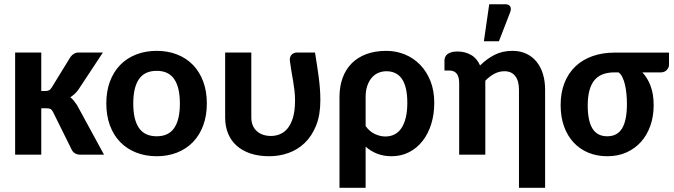

<svg xmlns="http://www.w3.org/2000/svg" viewBox="-20 -734 3199 911"><path d="M51.8 0ZM175.8 -484.9V-302.2H194.8Q206.5 -302.2 212.9 -305.7Q219.2 -309.1 225.1 -318.4L314.5 -463.9Q321.8 -473.6 331.3 -479.2Q340.8 -484.9 355 -484.9H468.3L350.6 -306.6Q342.3 -295.9 333.3 -287.6Q324.2 -279.3 313.5 -272.5Q323.2 -265.1 330.8 -255.6Q338.4 -246.1 345.7 -234.9L473.6 0H362.3Q334 0 321.3 -21.5L231.9 -202.1Q226.1 -213.4 219.7 -216.8Q213.4 -220.2 200.7 -220.2H175.8V0H51.8V-484.9Z M484.4 0ZM723.6 -492.7Q776.9 -492.7 820.8 -475.3Q864.7 -458 896 -425.5Q927.2 -393.1 944.3 -346.9Q961.4 -300.8 961.4 -243.7Q961.4 -185.5 944.3 -139.2Q927.2 -92.8 896 -60.3Q864.7 -27.8 820.8 -10.3Q776.9 7.3 723.6 7.3Q669.9 7.3 625.7 -10.3Q581.5 -27.8 550 -60.3Q518.6 -92.8 501.5 -139.2Q484.4 -185.5 484.4 -243.7Q484.4 -300.8 501.5 -346.9Q518.6 -393.1 550 -425.5Q581.5 -458 625.7 -475.3Q669.9 -492.7 723.6 -492.7ZM723.6 -87.4Q779.8 -87.4 806.6 -126.7Q833.5 -166 833.5 -242.7Q833.5 -319.3 806.6 -358.6Q779.8 -397.9 723.6 -397.9Q666.5 -397.9 639.4 -358.6Q612.3 -319.3 612.3 -242.7Q612.3 -166 639.4 -126.7Q666.5 -87.4 723.6 -87.4Z M1172.4 -484.9V-176.8Q1172.4 -155.8 1179.2 -139.4Q1186 -123 1198.5 -111.8Q1210.9 -100.6 1228 -94.7Q1245.1 -88.9 1266.1 -88.9Q1286.6 -88.9 1306.9 -96.7Q1327.1 -104.5 1343.5 -123.5Q1359.9 -142.6 1369.9 -175.3Q1379.9 -208 1379.9 -257.8Q1379.9 -281.7 1377.2 -304.7Q1374.5 -327.6 1370.6 -350.8Q1366.7 -374 1362.5 -397.2Q1358.4 -420.4 1355.5 -444.8Q1354 -455.6 1356.9 -463.4Q1359.9 -471.2 1365 -475.8Q1370.1 -480.5 1376.5 -482.7Q1382.8 -484.9 1389.2 -484.9H1474.6Q1479.5 -454.6 1483.9 -426.5Q1488.3 -398.4 1491.9 -370.8Q1495.6 -343.3 1497.8 -315.4Q1500 -287.6 1500 -257.8Q1500 -188 1479.7 -137.9Q1459.5 -87.9 1425.8 -55.7Q1392.1 -23.4 1348.6 -8.1Q1305.2 7.3 1258.3 7.3Q1208 7.3 1168.9 -5.6Q1129.9 -18.6 1103 -42.5Q1076.2 -66.4 1062.3 -100.3Q1048.3 -134.3 1048.3 -176.8V-484.9Z M1590.8 -273.9Q1590.8 -323.7 1605.5 -364Q1620.1 -404.3 1648.2 -432.9Q1676.3 -461.4 1717.8 -477.1Q1759.3 -492.7 1813.5 -492.7Q1859.4 -492.7 1900.6 -475.8Q1941.9 -459 1973.1 -427Q2004.4 -395 2022.5 -349.4Q2040.5 -303.7 2040.5 -246.1Q2040.5 -191.9 2026.1 -145.5Q2011.7 -99.1 1985.1 -65.2Q1958.5 -31.2 1921.1 -12Q1883.8 7.3 1837.9 7.3Q1801.3 7.3 1770.5 -4.4Q1739.7 -16.1 1714.8 -38.1V157.2H1590.8ZM1714.8 -135.7Q1733.9 -109.4 1759 -97.9Q1784.2 -86.4 1808.6 -86.4Q1832 -86.4 1851.3 -95.9Q1870.6 -105.5 1884 -125Q1897.5 -144.5 1905 -174.6Q1912.6 -204.6 1912.6 -246.1Q1912.6 -287.1 1905.5 -315.7Q1898.4 -344.2 1885.3 -362.1Q1872.1 -379.9 1853.8 -387.9Q1835.4 -396 1813.5 -396Q1793 -396 1774.9 -388.2Q1756.8 -380.4 1743.7 -365Q1730.5 -349.6 1722.7 -326.7Q1714.8 -303.7 1714.8 -273.9Z M2088.9 0ZM2566.4 157.2H2442.4V-308.6Q2442.4 -350.1 2424.8 -373Q2407.2 -396 2373.5 -396Q2348.1 -396 2325.7 -384Q2303.2 -372.1 2282.7 -351.1V0H2158.7V-339.4Q2158.7 -370.1 2146.7 -384.8Q2134.8 -399.4 2112.3 -399.4H2088.9V-448.2Q2088.9 -456.1 2092.3 -463.6Q2095.7 -471.2 2103 -477.1Q2110.4 -482.9 2122.1 -486.3Q2133.8 -489.7 2150.9 -489.7Q2186 -489.7 2214.6 -473.6Q2243.2 -457.5 2257.8 -423.3Q2288.6 -454.1 2325.9 -473.4Q2363.3 -492.7 2411.1 -492.7Q2448.7 -492.7 2477.5 -479Q2506.3 -465.3 2526.1 -440.9Q2545.9 -416.5 2556.2 -382.6Q2566.4 -348.6 2566.4 -308.6ZM2275.9 -538.1 2301.3 -713.9H2377.4Q2394.5 -713.9 2400.9 -703.1Q2407.2 -692.4 2400.4 -675.3L2347.2 -538.1Z M3027.8 -390.6Q3052.7 -364.3 3067.1 -325.7Q3081.5 -287.1 3081.5 -234.9Q3081.5 -182.1 3065.9 -137.7Q3050.3 -93.3 3021.5 -61Q2992.7 -28.8 2952.1 -10.7Q2911.6 7.3 2861.8 7.3Q2812.5 7.3 2771.7 -9.5Q2731 -26.4 2701.7 -57.9Q2672.4 -89.4 2656.2 -134.3Q2640.1 -179.2 2640.1 -235.8Q2640.1 -294.4 2658.4 -340.8Q2676.8 -387.2 2710.2 -418.9Q2743.7 -450.7 2791 -467.5Q2838.4 -484.4 2896.5 -484.4H3154.3V-425.3Q3154.3 -419.9 3151.6 -413.8Q3148.9 -407.7 3144.3 -402.6Q3139.6 -397.5 3132.6 -394Q3125.5 -390.6 3116.7 -390.6ZM2954.6 -240.2Q2954.6 -263.7 2952.4 -287.4Q2950.2 -311 2945.6 -331.3Q2940.9 -351.6 2933.3 -367.2Q2925.8 -382.8 2915 -390.6H2896Q2829.6 -390.6 2799.1 -351.8Q2768.6 -313 2768.6 -233.4Q2768.6 -160.2 2791.3 -123.8Q2814 -87.4 2861.3 -87.4Q2909.2 -87.4 2931.9 -125.2Q2954.6 -163.1 2954.6 -240.2Z"/></svg>

Font: Carlito
Style: Bold
Weight: 700
Designer: Lukasz Dziedzic
Foundry: tyPoland Lukasz Dziedzic
Version: Version 1.104